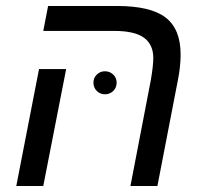

<svg xmlns="http://www.w3.org/2000/svg" viewBox="-20 -619 674 639"><path d="M124 0H34.2L109.9 -389.2H200.2ZM414.1 0 481.9 -352.1Q490.2 -400.4 490.2 -425.8Q490.2 -470.7 459.2 -493.4Q428.2 -516.1 359.9 -516.1H124L140.1 -599.1H369.1Q481 -599.1 531 -560.8Q581.1 -522.5 581.1 -438Q581.1 -396.5 571.8 -351.1L503.9 0ZM291 -344.2Q291 -359.9 302.2 -370.8Q313.5 -381.8 329.1 -381.8Q345.7 -381.8 356.9 -370.8Q368.2 -359.9 368.2 -344.2Q368.2 -327.1 356.9 -316.2Q345.7 -305.2 329.1 -305.2Q313.5 -305.2 302.2 -316.2Q291 -327.1 291 -344.2Z"/></svg>

Font: Liberation Sans
Style: Italic
Weight: 400
Italic angle: -12°
Designer: Steve Matteson
Foundry: Ascender Corporation
Version: Version 2.1.5